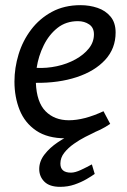

<svg xmlns="http://www.w3.org/2000/svg" viewBox="-20 -523 494 744"><path d="M292 -503Q327 -503 358 -492.5Q389 -482 408.5 -458.5Q428 -435 428 -397Q428 -335 387.5 -291Q347 -247 277 -224Q207 -201 119 -202Q122 -127 156.5 -92Q191 -57 247 -57Q306 -57 381 -92L407 -43Q371 -18 324.5 -2.5Q278 13 234 13Q164 13 120 -17Q76 -47 56 -97Q36 -147 36 -207Q36 -260 52 -312.5Q68 -365 100.5 -408Q133 -451 181 -477Q229 -503 292 -503ZM282 -441Q236 -441 203 -415Q170 -389 149.5 -347.5Q129 -306 122 -260Q161 -258 200.5 -266.5Q240 -275 272.5 -293Q305 -311 324.5 -335.5Q344 -360 344 -390Q344 -416 325.5 -428.5Q307 -441 282 -441ZM348 -11Q333 -4 310.5 7.5Q288 19 266 34.5Q244 50 229 69Q214 88 214 111Q214 146 255 146Q271 146 293.5 135.5Q316 125 336 114L347 151Q336 159 315.5 171Q295 183 269 192Q243 201 213 201Q172 201 152 181Q132 161 132 132Q132 102 152.5 75.5Q173 49 204.5 28Q236 7 269.5 -7.5Q303 -22 330 -28Z"/></svg>

Font: Rosario Light
Style: Italic
Weight: 300
Italic angle: -8.05°
Designer: Hector Gatti
Foundry: Omnibus Type
Version: Version 1.101; ttfautohint (v1.8.1.43-b0c9)